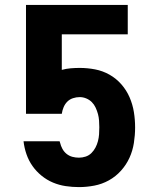

<svg xmlns="http://www.w3.org/2000/svg" viewBox="-20 -755 640 783"><path d="M302 8Q275 8 248 4Q221 0 196 -10.5Q171 -21 149.5 -38.5Q128 -56 112.5 -78Q97 -100 88 -126Q79 -152 76 -179H223L225 -173Q228 -160 234.5 -148Q241 -136 251.5 -127.5Q262 -119 275 -115.5Q288 -112 302 -112Q316 -112 329.5 -116.5Q343 -121 353 -131Q363 -141 369.5 -153.5Q376 -166 379.5 -179.5Q383 -193 384 -207Q385 -221 385 -236Q385 -249 384 -263Q383 -277 379.5 -290Q376 -303 370 -316Q364 -329 354.5 -338.5Q345 -348 332 -353.5Q319 -359 305 -359Q291 -359 277.5 -354.5Q264 -350 254.5 -340.5Q245 -331 239.5 -318Q234 -305 232 -291H86V-735H501V-615H232V-470Q232 -470 232 -470Q232 -470 232 -470Q250 -475 268.5 -476.5Q287 -478 305 -478Q337 -478 368 -472Q399 -466 426.5 -450.5Q454 -435 475 -411Q496 -387 508.5 -358Q521 -329 526 -298Q531 -267 531 -235Q531 -235 531 -235Q531 -235 531 -235Q531 -204 526 -172Q521 -140 508 -111.5Q495 -83 473.5 -59Q452 -35 424 -19.5Q396 -4 364.5 2Q333 8 302 8Z"/></svg>

Font: Iosevka SS04 Heavy Extended
Style: Regular
Weight: 900
Width: 7
Monospace: yes
Designer: Belleve Invis
Foundry: Belleve Invis
Version: Version 19.0.0; ttfautohint (v1.8.4)